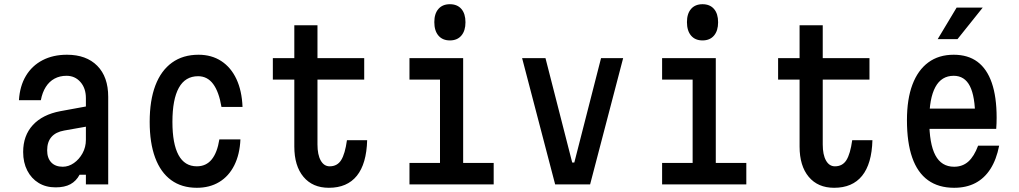

<svg xmlns="http://www.w3.org/2000/svg" viewBox="-20 -876 4840 912"><path d="M398 -372V-276L285 -256Q245 -249 224.5 -225.5Q204 -202 204 -162Q204 -125 223.5 -104.5Q243 -84 278 -84Q306 -84 331 -101.5Q356 -119 372 -148Q388 -177 388 -212V-410Q388 -457 362 -486.5Q336 -516 296 -516Q264 -516 239 -502.5Q214 -489 197.5 -463Q181 -437 174 -400H70Q74 -467 103 -515.5Q132 -564 182 -590Q232 -616 298 -616Q390 -616 442 -563.5Q494 -511 494 -416V0H388V-46H358Q342 -16 314.5 -1Q287 14 244 14Q198 14 163.5 -7Q129 -28 109.5 -66Q90 -104 90 -154Q90 -232 136 -282Q182 -332 267 -348Z M915 16Q843 16 793 -20.5Q743 -57 717 -127Q691 -197 691 -297Q691 -399 718 -470Q745 -541 797 -578.5Q849 -616 923 -616Q985 -616 1031 -586Q1077 -556 1103 -500.5Q1129 -445 1132 -368H1032Q1020 -440 992.5 -477Q965 -514 921 -514Q860 -514 829.5 -459Q799 -404 799 -297Q799 -193 828 -139.5Q857 -86 915 -86Q959 -86 985.5 -118.5Q1012 -151 1022 -214H1122Q1119 -143 1093 -91Q1067 -39 1021.5 -11.5Q976 16 915 16Z M1488 -756V-600H1710V-498H1488V-190Q1488 -141 1503.5 -113.5Q1519 -86 1546 -86Q1582 -86 1600.5 -115.5Q1619 -145 1628 -210H1724Q1721 -98 1675 -41Q1629 16 1542 16Q1465 16 1421.5 -36Q1378 -88 1378 -180V-498H1276V-600H1378V-756Z M1925 -600H2180V-102H2325V0H1925V-102H2070V-498H1925ZM2117 -684Q2082 -684 2062.5 -707Q2043 -730 2043 -771Q2043 -811 2062.5 -833.5Q2082 -856 2117 -856Q2152 -856 2171.5 -833.5Q2191 -811 2191 -770Q2191 -730 2171.5 -707Q2152 -684 2117 -684Z M2460 -600H2571L2698 -104H2708L2835 -600H2940L2783 0H2617Z M3125 -600H3380V-102H3525V0H3125V-102H3270V-498H3125ZM3317 -684Q3282 -684 3262.5 -707Q3243 -730 3243 -771Q3243 -811 3262.5 -833.5Q3282 -856 3317 -856Q3352 -856 3371.5 -833.5Q3391 -811 3391 -770Q3391 -730 3371.5 -707Q3352 -684 3317 -684Z M3888 -756V-600H4110V-498H3888V-190Q3888 -141 3903.5 -113.5Q3919 -86 3946 -86Q3982 -86 4000.5 -115.5Q4019 -145 4028 -210H4124Q4121 -98 4075 -41Q4029 16 3942 16Q3865 16 3821.5 -36Q3778 -88 3778 -180V-498H3676V-600H3778V-756Z M4366 -360H4650L4612 -317Q4612 -418 4587 -467Q4562 -516 4510 -516Q4452 -516 4423 -462.5Q4394 -409 4394 -305Q4394 -193 4423 -138.5Q4452 -84 4512 -84Q4552 -84 4579.5 -108.5Q4607 -133 4626 -184H4726Q4713 -118 4684.5 -73.5Q4656 -29 4613 -6.5Q4570 16 4512 16Q4438 16 4388 -20Q4338 -56 4313 -127.5Q4288 -199 4288 -305Q4288 -405 4314 -474Q4340 -543 4389.5 -579.5Q4439 -616 4510 -616Q4578 -616 4623 -582.5Q4668 -549 4691 -482.5Q4714 -416 4714 -317Q4714 -304 4713.5 -289.5Q4713 -275 4712 -264H4366ZM4434 -690 4524 -840H4648L4528 -690Z"/></svg>

Font: Martian Mono Condensed
Style: Regular
Weight: 400
Width: 3
Designer: Roman Shamin
Foundry: Evil Martians
Version: Version 1.000